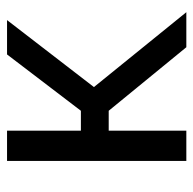

<svg xmlns="http://www.w3.org/2000/svg" viewBox="-22 -540 562 559"><g transform="rotate(-90 259.5 -261.0)"><path d="M70 0V-522H158V-307H216L380 -522H480L285 -269L503 0H401L216 -226H158V0Z"/></g></svg>

Font: Raleway Medium
Style: Regular
Weight: 500
Designer: Matt McInerney, Pablo Impallari, Rodrigo Fuenzalida
Foundry: Matt McInerney, Pablo Impallari, Rodrigo Fuenzalida
Version: Version 4.026